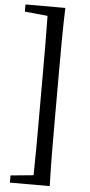

<svg xmlns="http://www.w3.org/2000/svg" viewBox="-63 -825 484 1037"><g transform="rotate(5 179.0 -307.0)"><path d="M244 -440C244 -558 244 -676 248 -790H32V-751L156 -739C158 -640 158 -539 158 -440V-175C158 -74 158 27 156 125L32 137V176H248C244 60 244 -59 244 -175Z"/></g></svg>

Font: Source Han Serif CN SemiBold
Style: Regular
Weight: 600
Designer: Ryoko NISHIZUKA 西塚涼子 (kana & ideographs); Frank Grießhammer (Latin, Greek & Cyrillic); Wenlong ZHANG 张文龙 (bopomofo); San
Foundry: Adobe Systems Incorporated
Version: Version 1.000;PS 1;hotconv 16.6.53;makeotf.lib2.5.65590